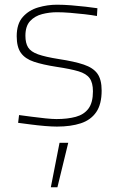

<svg xmlns="http://www.w3.org/2000/svg" viewBox="-20 -529 501 816"><path d="M196 267 233 78H270L224 267ZM222 9Q201 9 171 6.5Q141 4 110.5 0Q80 -4 57 -7L61 -40Q84 -37 114 -33Q144 -29 173 -26Q202 -23 220 -23Q267 -23 302 -32.5Q337 -42 356 -67.5Q375 -93 375 -141Q375 -177 361 -196.5Q347 -216 313.5 -226Q280 -236 220 -245Q162 -254 124.5 -266.5Q87 -279 69 -304Q51 -329 51 -375Q51 -428 77 -457Q103 -486 142.5 -497.5Q182 -509 222 -509Q250 -509 282 -506.5Q314 -504 344 -500.5Q374 -497 394 -494L392 -461Q370 -465 340 -468.5Q310 -472 278.5 -474.5Q247 -477 222 -477Q190 -477 159 -469Q128 -461 108 -439.5Q88 -418 88 -377Q88 -346 99.5 -327.5Q111 -309 142 -298Q173 -287 230 -278Q296 -268 336 -254.5Q376 -241 394 -216Q412 -191 412 -144Q412 -86 389 -52.5Q366 -19 323.5 -5Q281 9 222 9Z"/></svg>

Font: Cairo Play ExtraLight
Style: Regular
Weight: 250
Version: Version 3.119